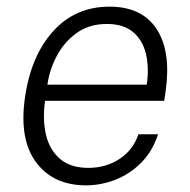

<svg xmlns="http://www.w3.org/2000/svg" viewBox="-20 -547 572 577"><path d="M238.5 10Q140 10 88.5 -59.2Q37 -128.5 55 -253.5Q73 -379.5 139.8 -453.2Q206.5 -527 309 -527Q406.5 -527 450.5 -460Q494.5 -393 478 -274.5L473.5 -244H115.5Q107.5 -189.5 117.8 -143.8Q128 -98 159.5 -70.2Q191 -42.5 245.5 -42.5Q298 -42.5 339 -69.2Q380 -96 396 -143.5H455Q438.5 -92.5 404.5 -58.2Q370.5 -24 327 -7Q283.5 10 238.5 10ZM122.5 -292.5H421Q428.5 -344 418.5 -385.5Q408.5 -427 379.5 -451Q350.5 -475 301 -475Q248 -475 210.2 -447.8Q172.5 -420.5 150.5 -378.5Q128.5 -336.5 122.5 -292.5Z"/></svg>

Font: Public Sans ExtraLight
Style: Italic
Weight: 200
Italic angle: -8°
Designer: The Public Sans project authors (U.S. Web Design System). Libre Franklin designed by Pablo Impallari and Rodrigo Fuenzal
Version: Version 1.007; ttfautohint (v1.8.1) -l 8 -r 50 -G 200 -x 14 